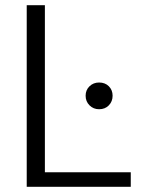

<svg xmlns="http://www.w3.org/2000/svg" viewBox="-20 -720 568 740"><path d="M83 0V-700H153V-56H484V0ZM362 -299Q340 -299 325 -314Q310 -329 310 -351Q310 -373 325 -387.5Q340 -402 362 -402Q385 -402 399.5 -387.5Q414 -373 414 -351Q414 -329 399.5 -314Q385 -299 362 -299Z"/></svg>

Font: DM Sans 10pt Light
Style: Regular
Weight: 300
Version: Version 4.004;gftools[0.9.30]